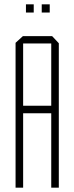

<svg xmlns="http://www.w3.org/2000/svg" viewBox="-20 -868 344 888"><path d="M52 0V-670L86 -701H87V0ZM87 -344V-379H217V-344ZM217 0V-667H252V0ZM87 -667V-701H221L252 -668V-667ZM173 -810V-848H210V-810ZM100 -810V-848H136V-810Z"/></svg>

Font: Foldit ExtraLight
Style: Regular
Weight: 250
Version: Version 1.003